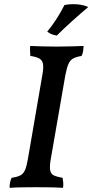

<svg xmlns="http://www.w3.org/2000/svg" viewBox="-20 -900 444 923"><path d="M184 -542Q190 -576 186.5 -593.5Q183 -611 168.5 -619Q154 -627 126 -631Q125 -642 124.5 -654Q124 -666 125 -679Q154 -678 186 -677Q218 -676 252 -676Q285 -676 317.5 -677Q350 -678 382 -679Q381 -666 379.5 -654Q378 -642 372 -631Q347 -627 332 -619Q317 -611 309 -592.5Q301 -574 294 -538L224 -135Q218 -101 221 -82.5Q224 -64 238.5 -57Q253 -50 281 -45Q283 -35 284 -22.5Q285 -10 283 3Q251 1 219.5 0.5Q188 0 155 0Q122 0 87.5 0.5Q53 1 26 3Q26 -11 28.5 -23.5Q31 -36 36 -45Q62 -49 77 -56.5Q92 -64 100 -82Q108 -100 114 -135ZM253 -729Q240 -731 228.5 -735.5Q217 -740 207 -748Q227 -772 243 -796Q259 -820 271 -841Q283 -862 290 -876Q301 -878 311 -879Q321 -880 332 -880Q353 -880 371.5 -876.5Q390 -873 404 -866Q366 -834 326.5 -798.5Q287 -763 253 -729Z"/></svg>

Font: Vollkorn Medium
Style: Italic
Weight: 500
Italic angle: -11°
Designer: Friedrich Althausen
Foundry: Friedrich Althausen
Version: Version 5.000